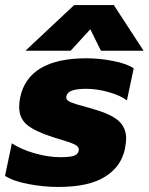

<svg xmlns="http://www.w3.org/2000/svg" viewBox="-33 -726 589 761"><path d="M261 -706H418L536 -525H367L325 -610L247 -525H68ZM-13 -29 14 -158Q50 -134 104 -118.5Q158 -103 206 -103Q241 -103 258 -108Q275 -113 279 -128Q281 -140 272 -147.5Q263 -155 237.5 -163.5Q212 -172 178 -182Q106 -205 74.5 -231Q43 -257 43 -302Q43 -321 47 -340Q80 -495 310 -495Q362 -495 417 -484Q472 -473 497 -455L470 -328Q444 -348 397.5 -361Q351 -374 308 -374Q274 -374 254 -367.5Q234 -361 230 -345Q227 -330 244.5 -322Q262 -314 308 -302Q313 -301 319.5 -299Q326 -297 333 -295Q407 -274 437 -247Q467 -220 467 -177Q467 -162 462 -135Q447 -65 382.5 -25Q318 15 198 15Q140 15 79.5 3.5Q19 -8 -13 -29Z"/></svg>

Font: Prompt Bold
Style: Bold Italic
Weight: 700
Italic angle: -12°
Designer: Katatrad Team
Foundry: CadsonDemak
Version: Version 1.000